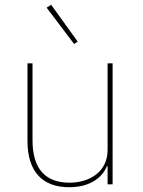

<svg xmlns="http://www.w3.org/2000/svg" viewBox="-20 -771 596 803"><path d="M290 -587 305 -597 194 -751 175 -739ZM430 0H451V-506H430V-144C430 -52 354 -7 271 -7C172 -7 116 -62 116 -185V-506H95V-181C95 -55 156 12 269 12C360 12 409 -31 427 -76H430Z"/></svg>

Font: IBM Plex Devanagari Thin
Style: Regular
Weight: 100
Designer: Mike Abbink, Paul van der Laan, Pieter van Rosmalen, Erin McLaughlin
Foundry: Bold Monday
Version: Version 1.0